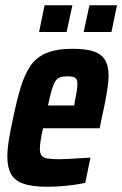

<svg xmlns="http://www.w3.org/2000/svg" viewBox="-20 -704 466 732"><path d="M160 8Q102 8 68.5 -4Q35 -16 21.5 -41.5Q8 -67 8 -106Q8 -135 14 -172Q20 -209 30 -254Q44 -322 59 -371.5Q74 -421 96.5 -453.5Q119 -486 157.5 -502Q196 -518 256 -518Q309 -518 338.5 -507.5Q368 -497 381 -474.5Q394 -452 394 -416Q394 -397 390.5 -372.5Q387 -348 381.5 -319Q376 -290 368 -255L360 -215H144Q138 -188 135 -169Q132 -150 132 -136Q132 -119 139 -110.5Q146 -102 162.5 -99.5Q179 -97 207 -97Q219 -97 239 -98Q259 -99 281.5 -100.5Q304 -102 325 -103L305 -7Q288 -3 263.5 0.5Q239 4 212.5 6Q186 8 160 8ZM163 -302H263L265 -315Q270 -339 272.5 -355.5Q275 -372 275 -383Q275 -396 271 -402.5Q267 -409 258.5 -411Q250 -413 237 -413Q220 -413 209.5 -409.5Q199 -406 191.5 -395Q184 -384 177.5 -362Q171 -340 163 -302ZM299 -582 321 -684H426L405 -582ZM129 -582 150 -684H256L234 -582Z"/></svg>

Font: Saira Condensed
Style: Bold Italic
Weight: 700
Width: 3
Italic angle: -12°
Designer: Hector Gatti with collaboration of the Omnibus-Type team
Foundry: Omnibus-Type
Version: Version 1.101